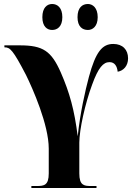

<svg xmlns="http://www.w3.org/2000/svg" viewBox="-20 -941 661 961"><path d="M420 -791C443 -791 469 -808 469 -855C469 -903 443 -921 420 -921C392 -921 368 -903 368 -855C368 -808 392 -791 420 -791ZM241 -791C267 -791 292 -808 292 -855C292 -903 267 -921 241 -921C216 -921 192 -903 192 -855C192 -808 216 -791 241 -791ZM137 0H463V-10H434C400 -10 377 -14 377 -73V-227C377 -291 406 -423 441 -517C472 -603 497 -630 528 -630C554 -630 566 -610 569 -582C598 -587 621 -611 621 -649C621 -692 594 -721 547 -721C492 -721 459 -682 425 -556C407 -489 381 -375 369 -259C352 -392 329 -476 284 -579C237 -685 196 -714 80 -714H2V-704H4C30 -704 45 -691 110 -566C143 -499 224 -317 224 -197V-73C224 -14 201 -10 165 -10H137Z"/></svg>

Font: Noto Serif Display Condensed Extra
Style: Regular
Weight: 800
Width: 3
Designer: Monotype Design Team
Foundry: Monotype Imaging Inc.
Version: Version 1.900